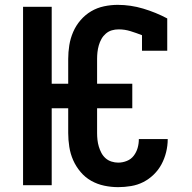

<svg xmlns="http://www.w3.org/2000/svg" viewBox="-20 -763 790 791"><path d="M467 8Q438 8 409.5 2Q381 -4 356 -18Q331 -32 312 -54.5Q293 -77 281.5 -103Q270 -129 265.5 -158Q261 -187 261 -215V-317H193V0H75V-735H193V-418H261V-520Q261 -548 265.5 -576.5Q270 -605 281.5 -631.5Q293 -658 312 -680Q331 -702 355.5 -716.5Q380 -731 408.5 -737Q437 -743 465 -743Q518 -743 570 -727.5Q622 -712 669 -687V-554H565V-618Q542 -627 518 -634.5Q494 -642 469 -642Q454 -642 440.5 -638Q427 -634 416 -624.5Q405 -615 398 -602.5Q391 -590 387 -576Q383 -562 381.5 -548Q380 -534 380 -520V-418H525V-317H380V-215Q380 -201 381.5 -187Q383 -173 387 -159.5Q391 -146 397.5 -133.5Q404 -121 414.5 -111.5Q425 -102 439 -97.5Q453 -93 467 -93Q485 -93 502.5 -100Q520 -107 531 -121.5Q542 -136 547 -153.5Q552 -171 552 -190H671Q671 -163 664.5 -136.5Q658 -110 645.5 -86.5Q633 -63 613.5 -44Q594 -25 570.5 -13Q547 -1 520 3.5Q493 8 467 8Z"/></svg>

Font: Iosevka Book
Style: Bold
Weight: 700
Designer: Belleve Invis
Foundry: Belleve Invis
Version: Version 28.0.7; ttfautohint (v1.8.3)